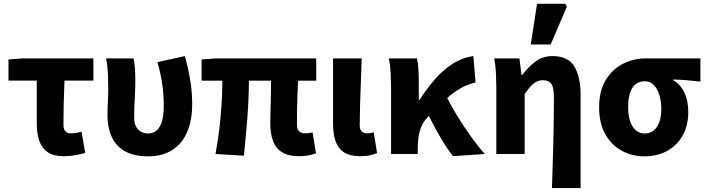

<svg xmlns="http://www.w3.org/2000/svg" viewBox="-20 -799 3665 996"><path d="M309.6 11.3Q257.4 11.3 227.1 -9.6Q196.9 -30.4 183.8 -68.7Q170.7 -107 170.7 -158.4V-380.8H24V-490.5L98.2 -496.1H464.4V-380.8H314.4Q311.7 -316.9 310.4 -256.7Q309.1 -196.5 309.1 -152.4Q309.1 -127.4 319.9 -117.4Q330.7 -107.3 347.8 -107.3Q361.3 -107.3 373.9 -109.4Q386.6 -111.5 403 -115.3L422.2 -5.3Q398.7 1 370.3 6.1Q341.9 11.3 309.6 11.3Z M747.8 12Q673.9 12 627.4 -14.9Q580.8 -41.8 559.2 -89.8Q537.6 -137.9 537.6 -199.6Q537.6 -236.2 539.6 -272Q541.6 -307.7 541.6 -343.5Q541.6 -373.3 539.9 -414.3Q538.2 -455.2 530.7 -496.1H672.7Q678.6 -471.1 680.3 -439.9Q682 -408.6 682 -373.6Q682 -342.8 679 -289.8Q676 -236.8 676 -187.4Q676 -160.9 685.7 -142.8Q695.3 -124.7 711.5 -115.7Q727.8 -106.6 748.1 -106.6Q774.5 -106.6 792.6 -122.2Q810.7 -137.8 820.2 -170.1Q829.6 -202.3 829.6 -253.1Q829.6 -301.1 822.6 -355.5Q815.6 -409.9 796.8 -476.7L938.9 -508.1Q955.8 -448.7 966.4 -385.5Q977 -322.4 977 -260.3Q977 -176 951 -114.7Q925 -53.4 873.7 -20.7Q822.5 12 747.8 12Z M1530.6 11.3Q1475.1 11.3 1442.5 -9.6Q1409.8 -30.4 1396 -68.7Q1382.1 -107 1382.1 -158.4Q1382.1 -169.4 1382.6 -193.4Q1383.1 -217.5 1384 -249.5Q1384.9 -281.5 1385.4 -315.4Q1385.9 -349.3 1386.1 -380.4H1271.1Q1271.1 -291.5 1263.3 -190.2Q1255.4 -89 1245.2 8.6L1097.9 0Q1116.2 -100.1 1124.8 -199.2Q1133.5 -298.3 1133.5 -380.4H1025.8V-490.5L1100 -496.1H1620.3V-380.4H1526.5Q1524.7 -348.1 1523.2 -312Q1521.7 -275.8 1521.2 -242.5Q1520.7 -209.2 1520.6 -185.1Q1520.5 -160.9 1520.5 -152.4Q1520.5 -127.4 1532.2 -117.4Q1543.9 -107.3 1565.6 -107.3Q1573.1 -107.3 1582.1 -108.8Q1591.2 -110.3 1601.6 -111.7L1619.1 -3.3Q1605 2.2 1581.8 6.7Q1558.6 11.3 1530.6 11.3Z M1849 11.3Q1794.1 11.3 1763.6 -9.3Q1733 -29.9 1720.4 -67.6Q1707.7 -105.4 1707.7 -155.9V-496.1H1856.3Q1854.5 -438.1 1852 -373.5Q1849.4 -308.8 1847.7 -250.1Q1846.1 -191.3 1846.1 -149.9Q1846.1 -126.2 1856.6 -116.8Q1867 -107.3 1887.3 -107.3Q1893.5 -107.3 1902.3 -108.8Q1911.2 -110.3 1918.6 -113.3L1936.1 -4.9Q1920.1 1.4 1900.3 6.3Q1880.6 11.3 1849 11.3Z M2008.7 0V-343.5Q2008.7 -373.3 2006.9 -415.1Q2005 -456.8 1997.4 -496.1H2142.7Q2148.6 -472.7 2150.5 -440.7Q2152.4 -408.6 2152.4 -373.6V-280.8H2156.4Q2193.1 -338.3 2235.5 -387Q2278 -435.7 2327.9 -467.9Q2377.7 -500.2 2435.4 -508.1L2446.9 -371Q2407.5 -362.3 2371.6 -342.4Q2335.8 -322.6 2294.7 -285.9Q2253.6 -249.1 2197.2 -189.8Q2170.2 -161.4 2158.7 -123.3Q2147.3 -85.2 2147.1 -29.4V0ZM2329.7 10.9Q2309.9 -14.3 2288.7 -47.2Q2267.4 -80.1 2245.4 -120.1Q2223.3 -160.1 2200.1 -206.7L2293.8 -302.2Q2318.6 -252.5 2352.6 -197Q2386.5 -141.4 2423.7 -89.7Q2461 -38.1 2495.2 0Z M2843.3 176.7Q2845.1 118.4 2847.2 54.6Q2849.4 -9.2 2850.6 -71.9Q2851.9 -134.5 2852.7 -190.5Q2853.5 -246.5 2853.5 -289.2Q2853.5 -342.8 2840.9 -362.9Q2828.3 -382.9 2795.4 -382.9Q2777.9 -382.9 2762.6 -375Q2747.3 -367.1 2732.6 -351.1Q2717.9 -335.2 2701.7 -310.8V0H2554.7V-343.5Q2554.7 -373.3 2553 -414.3Q2551.2 -455.2 2544.1 -496.1H2674.6L2685.2 -410.1H2688.9Q2721 -452 2758.1 -480Q2795.1 -508.1 2846.8 -508.1Q2926.3 -508.1 2959.1 -454.6Q2991.9 -401 2991.9 -308V176.7ZM2733.4 -568.2 2765.9 -779.4H2911.9L2920.5 -763.9L2836.5 -568.2Z M3323.2 12Q3258.5 12 3205 -17.3Q3151.5 -46.6 3119.7 -103.3Q3087.9 -159.9 3087.9 -242.2Q3087.9 -328.1 3122.6 -384.5Q3157.4 -441 3212.6 -468.6Q3267.9 -496.1 3330.1 -496.1H3613.4V-375.5Q3573.1 -380.1 3542.1 -382.9Q3511.2 -385.6 3472.5 -386.4V-382.4Q3510.3 -361.9 3530.3 -318.8Q3550.4 -275.7 3550.4 -219.2Q3550.4 -147.6 3521.2 -95.9Q3492.1 -44.2 3440.8 -16.1Q3389.5 12 3323.2 12ZM3324.8 -106.6Q3351.4 -106.6 3370.5 -121.7Q3389.5 -136.7 3400 -165.1Q3410.4 -193.5 3410.4 -234Q3410.4 -273.5 3400.4 -306.1Q3390.4 -338.7 3371.5 -358.1Q3352.6 -377.5 3325.2 -377.5Q3298.6 -377.5 3279.3 -363.7Q3260 -349.9 3249.3 -320Q3238.5 -290.2 3238.5 -242.2Q3238.5 -199.3 3249.2 -168.8Q3259.8 -138.4 3279 -122.5Q3298.3 -106.6 3324.8 -106.6Z"/></svg>

Font: Source Sans 3
Style: Regular
Weight: 200
Designer: Paul D. Hunt
Foundry: Adobe
Version: Version 3.046;hotconv 1.0.118;makeotfexe 2.5.65603